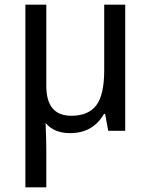

<svg xmlns="http://www.w3.org/2000/svg" viewBox="-20 -556 640 816"><path d="M176.8 -190.9Q176.8 -64 283.2 -64Q355.5 -64 389.2 -108.4Q422.9 -152.8 422.9 -257.8V-536.1H512.2V0H439.9L426.8 -71.8H421.9Q375 9.8 277.8 9.8Q210 9.8 173.8 -33.2Q176.8 41.5 176.8 84V240.2H87.9V-536.1H176.8Z"/></svg>

Font: TypoPRO Noto Mono
Style: Regular
Weight: 400
Designer: Monotype Design Team
Foundry: Monotype Imaging Inc.
Version: Version 1.00